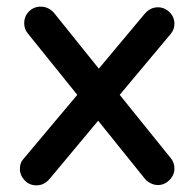

<svg xmlns="http://www.w3.org/2000/svg" viewBox="-20 -538 586 579"><path d="M341 -252 495 -61Q506 -48 506 -30Q506 -10 491 5Q476 20 456 20Q445 20 434 14.5Q423 9 416 0L276 -174L130 1Q113 21 90 21Q69 21 54.5 6Q40 -9 40 -29Q40 -48 51 -59L213 -252L64 -437Q53 -450 53 -468Q53 -489 67.5 -503.5Q82 -518 103 -518Q126 -518 143 -499L278 -331L416 -496Q433 -516 456 -516Q476 -516 491 -501.5Q506 -487 506 -466Q506 -449 495 -436Z"/></svg>

Font: Tsukimi Rounded SemiBold
Style: Regular
Weight: 600
Designer: Takashi Funayama
Foundry: Takashi Funayama
Version: Version 1.032; ttfautohint (v1.8.3)